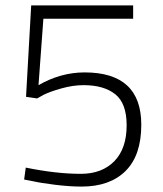

<svg xmlns="http://www.w3.org/2000/svg" viewBox="-20 -680 600 708"><path d="M95 -660H471V-611H140L122 -366Q204 -413 292 -413Q501 -413 501 -220Q501 -107 443 -49.5Q385 8 281 8Q237 8 184 1.5Q131 -5 100 -12L69 -18L75 -62Q187 -39 278 -39Q356 -39 401.5 -85.5Q447 -132 447 -218Q447 -299 405 -332.5Q363 -366 288 -366Q249 -366 206.5 -354Q164 -342 140 -330L117 -317L76 -323Z"/></svg>

Font: TitilliumText
Style: Light
Weight: 300
Designer: Accademia di Belle Arti di Urbino and others
Foundry: Accademia di Belle Arti di Urbino and others.
Version: Version 60.001